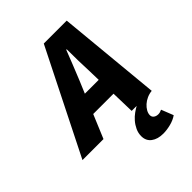

<svg xmlns="http://www.w3.org/2000/svg" viewBox="-294 -780 1137 1137"><g transform="rotate(-45 275.0 -211.0)"><path d="M400 228Q353 228 324.5 206.5Q296 185 296 146Q296 120 307 96.5Q318 73 334.5 54Q351 35 370 21.5Q389 8 404 0H362L358 -148H188L126 0H-50L276 -650H468L530 0Q508 2 488 11Q468 20 453 33.5Q438 47 429 63Q420 79 420 94Q420 109 431.5 117.5Q443 126 460 126Q474 126 490 118L520 194Q496 211 462.5 219.5Q429 228 400 228ZM270 -344 238 -268H354L352 -344Q350 -391 349 -435.5Q348 -480 348 -530H344Q325 -482 307.5 -437Q290 -392 270 -344Z"/></g></svg>

Font: Source Code Pro Black
Style: Italic
Weight: 900
Italic angle: -11°
Monospace: yes
Designer: Paul D. Hunt, Teo Tuominen
Foundry: Adobe Systems Incorporated
Version: Version 1.050;PS 1.000;hotconv 16.6.51;makeotf.lib2.5.65220